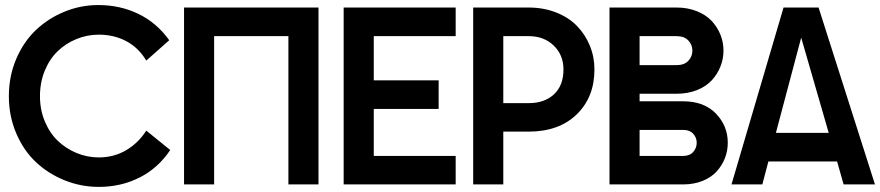

<svg xmlns="http://www.w3.org/2000/svg" viewBox="-20 -730 3483 760"><path d="M371.1 9.8Q300.3 9.8 235.6 -16.4Q170.9 -42.5 122.1 -88.4Q73.2 -134.3 44.2 -202.4Q15.1 -270.5 15.1 -349.1Q15.1 -428.7 44.4 -497.1Q73.7 -565.4 122.6 -611.6Q171.4 -657.7 235.4 -683.8Q299.3 -710 369.1 -710Q455.6 -710 527.8 -675Q600.1 -640.1 649.9 -570.8L559.1 -490.2Q527.8 -542 479.2 -567.4Q430.7 -592.8 371.1 -592.8Q324.7 -592.8 282.5 -575.4Q240.2 -558.1 208.3 -527.3Q176.3 -496.6 157.2 -450.2Q138.2 -403.8 138.2 -349.1Q138.2 -295.4 157.5 -249.3Q176.8 -203.1 209 -172.4Q241.2 -141.6 283.2 -124.3Q325.2 -106.9 371.1 -106.9Q430.2 -106.9 478.3 -134.8Q526.4 -162.6 559.1 -212.9L653.8 -136.2Q606 -64.5 532.5 -27.3Q459 9.8 371.1 9.8Z M1240.7 -700.2V0H1121.6V-586.9H827.6V0H708.5V-700.2Z M1340.3 0V-700.2H1783.7V-586.9H1459.5V-412.1H1716.3V-298.8H1459.5V-112.8H1783.7V0Z M1853 0V-700.2H2072.3Q2131.3 -700.2 2181.2 -680.7Q2231 -661.1 2263.7 -627.4Q2296.4 -593.8 2314.7 -549.3Q2333 -504.9 2333 -455.1Q2333 -345.2 2262.7 -277.1Q2192.4 -209 2072.3 -209H1972.2V0ZM1972.2 -321.8H2073.2Q2135.3 -321.8 2172.9 -356.7Q2210.4 -391.6 2210.4 -455.1Q2210.4 -512.2 2171.9 -549.6Q2133.3 -586.9 2073.2 -586.9H1972.2Z M2392.6 0V-700.2H2657.7Q2702.6 -700.2 2738.8 -685.5Q2774.9 -670.9 2797.4 -646.7Q2819.8 -622.6 2831.8 -592.5Q2843.8 -562.5 2843.8 -529.8Q2843.8 -497.1 2831.8 -466.8Q2819.8 -436.5 2797.4 -412.1Q2774.9 -387.7 2738.8 -373.3Q2702.6 -358.9 2657.7 -358.9H2511.7V-329.1H2683.6Q2767.1 -329.1 2814 -280.3Q2860.8 -231.4 2860.8 -165Q2860.8 -133.3 2849.6 -104.2Q2838.4 -75.2 2816.9 -51.5Q2795.4 -27.8 2761 -13.9Q2726.6 0 2683.6 0ZM2511.7 -112.8H2684.6Q2710 -112.8 2723.9 -128.4Q2737.8 -144 2737.8 -165Q2737.8 -185.5 2723.9 -200.7Q2710 -215.8 2684.6 -215.8H2511.7ZM2511.7 -472.2H2658.7Q2688.5 -472.2 2704.6 -489.3Q2720.7 -506.3 2720.7 -529.8Q2720.7 -552.7 2704.6 -569.8Q2688.5 -586.9 2658.7 -586.9H2511.7Z M2875.5 0 3081.5 -700.2H3220.2L3443.4 0H3319.3L3293.5 -90.8H3021.5L2997.6 0ZM3051.3 -204.1H3260.3L3151.4 -581.1Z"/></svg>

Font: Cakra Normal
Style: Regular
Weight: 400
Designer: Lucia Kollert, Vojtech Kollert
Foundry: OoM Type
Version: Version 1.000;Glyphs 3.1.1 (3148)